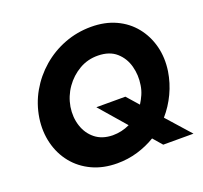

<svg xmlns="http://www.w3.org/2000/svg" viewBox="-127 -863 1092 1032"><g transform="rotate(-20 419.5 -347.0)"><path d="M64 -350Q53 -275 70 -207.5Q87 -140 128.5 -88.5Q170 -37 233 -7.5Q296 22 376 22Q437 22 492.5 5.5Q548 -11 596 -40L641 12H814L694 -123Q735 -170 762.5 -228Q790 -286 800 -350Q811 -425 794 -491Q777 -557 736 -608Q695 -659 633 -687.5Q571 -716 492 -716Q412 -716 340 -688.5Q268 -661 210 -611Q152 -561 114 -494.5Q76 -428 64 -350ZM372 -300 502 -150Q456 -128 404 -128Q344 -129 305 -160Q266 -191 249.5 -241.5Q233 -292 242 -350Q252 -408 285 -455Q318 -502 367 -530.5Q416 -559 475 -558Q540 -557 578.5 -523Q617 -489 631 -437Q645 -385 636 -330Q632 -303 621.5 -279Q611 -255 597 -233L538 -300Z"/></g></svg>

Font: Jost* 700 Bold Italic
Style: Bold Italic
Weight: 700
Italic angle: -10°
Version: Version 3.200; ttfautohint (v0.97) -l 8 -r 50 -G 200 -x 14 -